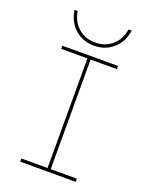

<svg xmlns="http://www.w3.org/2000/svg" viewBox="-172 -1045 894 1136"><g transform="rotate(20 275.0 -477.0)"><path d="M100 0V-20H265V-710H100V-730H450V-710H285V-20H450V0ZM275 -794Q204 -794 154.5 -838Q105 -882 95 -954H115Q125 -890 168.5 -852Q212 -814 275 -814Q338 -814 381.5 -852Q425 -890 435 -954H455Q445 -882 395.5 -838Q346 -794 275 -794Z"/></g></svg>

Font: M PLUS Code Latin SemiExpanded Thin
Style: Regular
Weight: 250
Width: 6
Designer: Coji Morishita
Foundry: UNDERFOREST DESIGN
Version: Version 1.002; ttfautohint (v1.8.3)